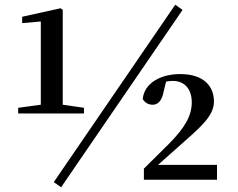

<svg xmlns="http://www.w3.org/2000/svg" viewBox="-20 -762 1011 814"><path d="M336 -281V-305L246 -318V-720L237 -727L74 -691V-664L153 -671V-318L57 -305V-281ZM723 -742 208 10 239 32 754 -720ZM650 -63 731 -135C833 -225 887 -270 887 -332C887 -397 843 -448 744 -448C664 -448 592 -412 585 -342C594 -327 609 -318 627 -318C646 -318 664 -330 672 -366L684 -416C694 -418 703 -419 712 -419C763 -419 793 -384 793 -328C793 -271 763 -220 698 -154L590 -47V0H900V-63Z"/></svg>

Font: Noto Serif CJK JP
Style: Bold
Weight: 700
Designer: Ryoko NISHIZUKA 西塚涼子 (kana & ideographs); Frank Grießhammer (Latin, Greek & Cyrillic); Wenlong ZHANG 张文龙 (bopomofo); San
Foundry: Adobe Systems Incorporated
Version: Version 1.000;PS 1;hotconv 16.6.53;makeotf.lib2.5.65590